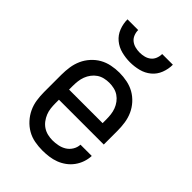

<svg xmlns="http://www.w3.org/2000/svg" viewBox="-220 -836 939 939"><g transform="rotate(45 250.0 -366.0)"><path d="M252 8Q225 8 198 3Q171 -2 147.5 -15.5Q124 -29 105.5 -49.5Q87 -70 75.5 -94.5Q64 -119 60 -146Q56 -173 56 -200V-320Q56 -347 60 -374Q64 -401 75 -425.5Q86 -450 104.5 -470.5Q123 -491 146 -504Q169 -517 196 -522.5Q223 -528 250 -528Q277 -528 304 -522.5Q331 -517 354 -504Q377 -491 395.5 -470.5Q414 -450 425 -425.5Q436 -401 440 -374Q444 -347 444 -320V-225H134V-200Q134 -183 136 -166Q138 -149 144.5 -133Q151 -117 161.5 -103Q172 -89 186.5 -79.5Q201 -70 218 -66Q235 -62 252 -62Q271 -62 290.5 -66Q310 -70 326 -80Q342 -90 352.5 -107Q363 -124 364 -144H442Q441 -121 433.5 -99.5Q426 -78 412.5 -59.5Q399 -41 380.5 -27.5Q362 -14 341 -6Q320 2 297 5Q274 8 252 8ZM366 -295V-320Q366 -337 364 -354Q362 -371 356 -387Q350 -403 339.5 -417Q329 -431 315 -440.5Q301 -450 284 -454Q267 -458 250 -458Q233 -458 216 -454Q199 -450 185 -440.5Q171 -431 160.5 -417Q150 -403 144 -387Q138 -371 136 -354Q134 -337 134 -320V-295ZM250 -600Q220 -600 190.5 -607.5Q161 -615 138 -634Q115 -653 104 -681.5Q93 -710 93 -740H167Q167 -724 173 -709Q179 -694 191 -684.5Q203 -675 218.5 -671Q234 -667 250 -667Q266 -667 281.5 -671Q297 -675 309 -684.5Q321 -694 327 -709Q333 -724 333 -740H407Q407 -710 396 -681.5Q385 -653 362 -634Q339 -615 309.5 -607.5Q280 -600 250 -600Z"/></g></svg>

Font: Iosevka SS04
Style: Regular
Weight: 400
Monospace: yes
Designer: Belleve Invis
Foundry: Belleve Invis
Version: Version 19.0.0; ttfautohint (v1.8.4)